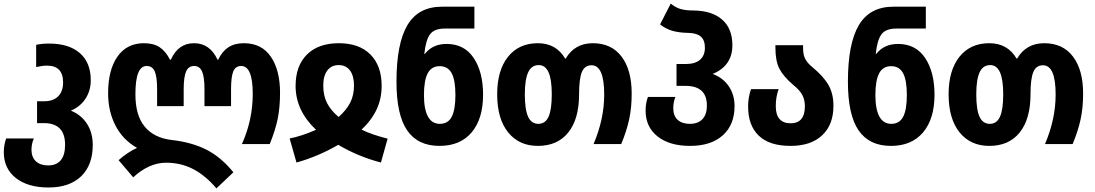

<svg xmlns="http://www.w3.org/2000/svg" viewBox="-20 -797 6056 1062"><path d="M1 45Q1 6 14 -31H167Q154 -1 154 33Q155 74 179.5 96Q204 118 246 118Q292 118 316 89.5Q340 61 340 4Q340 -116 223 -116H185V-237H225Q275 -237 302 -264.5Q329 -292 329 -341Q329 -434 240 -434Q214 -434 180 -426V-549Q211 -556 252 -556Q361 -556 421.5 -503.5Q482 -451 482 -353Q482 -295 452.5 -250.5Q423 -206 372 -185Q429 -162 461 -112.5Q493 -63 493 5Q493 116 429 178Q365 240 248 240Q134 240 67.5 187.5Q1 135 1 45Z M899 103Q850 103 803.5 124.5Q757 146 717 184L636 89Q684 46 738 21Q660 -23 619 -102Q578 -181 578 -281Q578 -411 630 -484.5Q682 -558 776 -558Q830 -558 863.5 -535.5Q897 -513 920 -467H925Q966 -558 1053 -558Q1141 -558 1183 -467H1187Q1208 -512 1242.5 -535Q1277 -558 1329 -558Q1427 -558 1478 -483.5Q1529 -409 1529 -284Q1529 -205 1516.5 -142Q1504 -79 1472 0H1318Q1378 -133 1378 -278Q1378 -432 1314 -432Q1283 -432 1270.5 -402.5Q1258 -373 1258 -303V-210H1111V-303Q1111 -372 1097.5 -402Q1084 -432 1054 -432Q1023 -432 1009.5 -402Q996 -372 996 -303V-210H849V-303Q849 -372 836 -402Q823 -432 791 -432Q760 -432 744.5 -393.5Q729 -355 729 -275Q729 -159 780 -97Q831 -35 927 -23Q1038 -11 1120 30Q1202 71 1271 156L1177 245Q1117 174 1049 138.5Q981 103 899 103Z M1582 -31Q1648 -44 1728 -79Q1615 -186 1615 -322Q1615 -433 1678 -495.5Q1741 -558 1854 -558Q1967 -558 2029 -495.5Q2091 -433 2091 -322Q2091 -252 2063.5 -192.5Q2036 -133 1980 -80Q2034 -53 2124 -30L2087 102Q1961 69 1851 4Q1741 68 1620 102ZM1938 -324Q1938 -377 1916 -407Q1894 -437 1853 -437Q1813 -437 1790.5 -407Q1768 -377 1768 -324Q1768 -268 1789 -227Q1810 -186 1853 -150Q1896 -188 1917 -229Q1938 -270 1938 -324Z M2173 -345Q2173 -556 2233.5 -658Q2294 -760 2425 -760H2604V-639H2440Q2382 -639 2358.5 -607Q2335 -575 2327 -499H2330Q2373 -554 2450 -554Q2548 -554 2600 -476.5Q2652 -399 2652 -273Q2652 -140 2589 -65Q2526 10 2411 10Q2291 10 2232 -76Q2173 -162 2173 -345ZM2499 -272Q2499 -354 2478 -392.5Q2457 -431 2412 -431Q2367 -431 2346 -392Q2325 -353 2325 -271Q2325 -193 2347 -152.5Q2369 -112 2413 -112Q2458 -112 2478.5 -151Q2499 -190 2499 -272Z M2730 -275Q2730 -408 2790 -483Q2850 -558 2955 -558Q3056 -558 3106 -473H3109Q3159 -558 3259 -558Q3362 -558 3418 -484Q3474 -410 3474 -279Q3474 -201 3460 -136.5Q3446 -72 3416 0H3263Q3322 -138 3322 -274Q3322 -436 3252 -436Q3214 -436 3198.5 -398.5Q3183 -361 3183 -275Q3183 -139 3123.5 -64.5Q3064 10 2955 10Q2851 10 2790.5 -65Q2730 -140 2730 -275ZM3032 -275Q3032 -358 3014 -397.5Q2996 -437 2960 -437Q2920 -437 2901.5 -397Q2883 -357 2883 -275Q2883 -191 2901 -151.5Q2919 -112 2958 -112Q2996 -112 3014 -151Q3032 -190 3032 -275Z M3551 -185Q3551 -228 3564 -261H3716Q3704 -233 3704 -198Q3704 -156 3728.5 -134Q3753 -112 3796 -112Q3841 -112 3865.5 -138Q3890 -164 3890 -213Q3890 -322 3772 -322H3722V-443H3775Q3825 -443 3852 -466.5Q3879 -490 3879 -533Q3879 -575 3856.5 -594.5Q3834 -614 3788 -615Q3736 -616 3699.5 -626.5Q3663 -637 3631 -662L3690 -777Q3717 -755 3745 -747Q3773 -739 3816 -739Q3918 -738 3974.5 -688.5Q4031 -639 4031 -547Q4031 -433 3922 -388Q3979 -367 4011 -320Q4043 -273 4043 -210Q4043 -107 3978 -48.5Q3913 10 3797 10Q3683 10 3617 -42.5Q3551 -95 3551 -185Z M4118 -208Q4118 -258 4134 -304H4287Q4271 -261 4271 -210Q4271 -115 4354 -115Q4392 -115 4412 -138.5Q4432 -162 4432 -209Q4432 -245 4417.5 -272Q4403 -299 4368 -327Q4313 -374 4291 -417Q4269 -460 4269 -532V-547H4422V-531Q4422 -495 4433.5 -472Q4445 -449 4473 -426Q4534 -376 4562 -327.5Q4590 -279 4590 -212Q4590 -107 4527.5 -48.5Q4465 10 4353 10Q4236 10 4177 -46.5Q4118 -103 4118 -208Z M4670 -345Q4670 -556 4730.5 -658Q4791 -760 4922 -760H5101V-639H4937Q4879 -639 4855.5 -607Q4832 -575 4824 -499H4827Q4870 -554 4947 -554Q5045 -554 5097 -476.5Q5149 -399 5149 -273Q5149 -140 5086 -65Q5023 10 4908 10Q4788 10 4729 -76Q4670 -162 4670 -345ZM4996 -272Q4996 -354 4975 -392.5Q4954 -431 4909 -431Q4864 -431 4843 -392Q4822 -353 4822 -271Q4822 -193 4844 -152.5Q4866 -112 4910 -112Q4955 -112 4975.5 -151Q4996 -190 4996 -272Z M5227 -275Q5227 -408 5287 -483Q5347 -558 5452 -558Q5553 -558 5603 -473H5606Q5656 -558 5756 -558Q5859 -558 5915 -484Q5971 -410 5971 -279Q5971 -201 5957 -136.5Q5943 -72 5913 0H5760Q5819 -138 5819 -274Q5819 -436 5749 -436Q5711 -436 5695.5 -398.5Q5680 -361 5680 -275Q5680 -139 5620.5 -64.5Q5561 10 5452 10Q5348 10 5287.5 -65Q5227 -140 5227 -275ZM5529 -275Q5529 -358 5511 -397.5Q5493 -437 5457 -437Q5417 -437 5398.5 -397Q5380 -357 5380 -275Q5380 -191 5398 -151.5Q5416 -112 5455 -112Q5493 -112 5511 -151Q5529 -190 5529 -275Z"/></svg>

Font: Noto Sans Georgian Bold Narrow
Style: Regular
Weight: 700
Width: 4
Designer: Monotype Design team
Foundry: Monotype Imaging Inc.
Version: Version 1.000